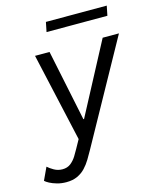

<svg xmlns="http://www.w3.org/2000/svg" viewBox="-187 -776 883 1079"><g transform="rotate(-15 254.0 -236.0)"><path d="M64 213.9Q35.2 213.9 10.3 206.8Q-14.6 199.7 -32 190.4Q-49.3 181.2 -56.6 173.8L-22.5 100.6Q-9.3 112.8 12.9 125.5Q35.2 138.2 61.5 138.2Q90.3 138.2 109.9 122.6Q129.4 106.9 142.6 85.4Q155.8 64 165 46.9L206.1 -27.3L197.3 19.5L76.7 -517.6H161.1L247.1 -103.5H251L470.2 -517.6H564.9L237.3 74.2Q224.1 98.1 209.2 122.8Q194.3 147.5 175 168Q155.8 188.5 128.7 201.2Q101.6 213.9 64 213.9ZM173.8 -629.9 185.1 -686H539.1L527.8 -629.9Z"/></g></svg>

Font: Reddit Sans
Style: Italic
Weight: 400
Italic angle: -11.25°
Designer: Stephen Hutchings
Version: Version 1.013